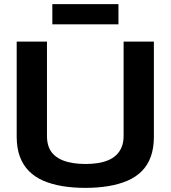

<svg xmlns="http://www.w3.org/2000/svg" viewBox="-20 -902 828 932"><path d="M61 -239V-700H208V-242Q208 -210 217.5 -186.5Q227 -163 245 -147.5Q263 -132 286.5 -123Q310 -114 337.5 -110Q365 -106 395 -106Q425 -106 452.5 -110Q480 -114 503.5 -123.5Q527 -133 544 -149Q561 -165 570.5 -188Q580 -211 580 -242V-700H727V-239Q727 -183 712 -141.5Q697 -100 668 -71Q639 -42 598 -24.5Q557 -7 505.5 1.5Q454 10 394 10Q334 10 283 1.5Q232 -7 191 -24.5Q150 -42 121 -71Q92 -100 76.5 -141.5Q61 -183 61 -239ZM234 -784V-882H555V-784Z"/></svg>

Font: Georama SemiExpanded SemiBold
Style: Regular
Weight: 600
Width: 6
Designer: Jean-Baptiste Levee
Foundry: Production Type
Version: Version 1.001